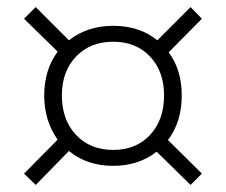

<svg xmlns="http://www.w3.org/2000/svg" viewBox="-20 -601 640 543"><path d="M494 -331Q494 -256 455 -205L551 -110L519 -78L423 -172Q372 -132 300 -132Q226 -132 175 -174L81 -78L48 -110L143 -206Q105 -260 105 -331Q105 -403 143 -455L48 -548L81 -581L175 -487Q227 -528 300 -528Q375 -528 425 -487L519 -581L551 -548L457 -453Q494 -404 494 -331ZM444 -331Q444 -399 404.5 -441Q365 -483 300 -483Q235 -483 195 -441Q155 -399 155 -331Q155 -262 195 -219.5Q235 -177 300 -177Q365 -177 404.5 -219.5Q444 -262 444 -331Z"/></svg>

Font: Elaine Sans Light
Style: Regular
Weight: 300
Designer: Wei Huang
Foundry: Wei Huang
Version: Version 2.001;December 24, 2019;FontCreator 12.0.0.2547 64-b